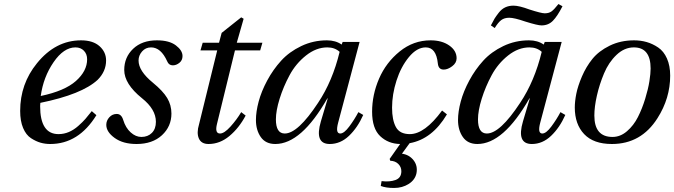

<svg xmlns="http://www.w3.org/2000/svg" viewBox="-20 -702 3343 952"><path d="M80 -152Q80 -286 163 -388Q255 -502 382 -502Q441 -502 473.5 -473Q506 -444 506 -402Q506 -348 464 -306Q386 -234 180 -192Q179 -185 179 -176Q179 -37 270 -37Q297 -37 321.5 -47.5Q346 -58 368 -77.5Q390 -97 403.5 -112.5Q417 -128 435 -151L458 -131Q370 12 229 12Q204 12 181 5.5Q158 -1 133.5 -17Q109 -33 94.5 -67.5Q80 -102 80 -152ZM182 -226Q301 -251 356.5 -300.5Q412 -350 412 -408Q412 -434 396 -450.5Q380 -467 354 -467Q296 -467 245.5 -393.5Q195 -320 182 -226Z M507 -83Q507 -104 522 -120.5Q537 -137 559 -137Q582 -137 591 -107Q603 -68 628 -45.5Q653 -23 681 -23Q713 -23 733 -43Q753 -63 753 -98Q753 -160 684 -215Q596 -286 596 -355Q596 -418 640 -460Q684 -502 758 -502Q819 -502 852 -477Q885 -452 885 -424Q885 -403 869.5 -390.5Q854 -378 837 -378Q817 -378 809 -398Q778 -467 729 -467Q702 -467 684.5 -447Q667 -427 667 -402Q667 -350 738 -292Q788 -251 809 -216Q830 -181 830 -139Q830 -75 783 -31.5Q736 12 657 12Q590 12 548.5 -18Q507 -48 507 -83Z M967 -86 1057 -452H974L985 -490H1066L1079 -539L1176 -616L1188 -609L1154 -490H1281L1270 -452H1145L1056 -88Q1044 -40 1071 -40Q1092 -40 1123 -74.5Q1154 -109 1176 -146L1198 -129Q1165 -67 1117.5 -27.5Q1070 12 1014 12Q978 12 966 -15.5Q954 -43 967 -86Z M1249 -107Q1249 -148 1262.5 -198.5Q1276 -249 1305 -303Q1334 -357 1374 -401Q1414 -445 1473.5 -473.5Q1533 -502 1601 -502Q1644 -502 1674 -481L1679 -494H1763L1657 -95Q1642 -40 1667 -40Q1686 -40 1712 -75Q1738 -110 1757 -146L1781 -132Q1753 -69 1710.5 -28.5Q1668 12 1615 12Q1538 12 1571 -100L1605 -214H1603Q1474 12 1345 12Q1297 12 1273 -22.5Q1249 -57 1249 -107ZM1348 -110Q1348 -40 1392 -40Q1457 -40 1557 -192Q1629 -300 1664 -445Q1640 -467 1603 -467Q1548 -467 1497.5 -427Q1447 -387 1416 -329.5Q1385 -272 1366.5 -212.5Q1348 -153 1348 -110Z M1825 -148Q1825 -232 1859.5 -312Q1894 -392 1962 -447Q2030 -502 2115 -502Q2171 -502 2207.5 -476.5Q2244 -451 2244 -413Q2244 -390 2222 -373.5Q2200 -357 2180 -357Q2154 -357 2151 -387Q2143 -467 2091 -467Q2047 -467 2007.5 -419Q1968 -371 1946 -302.5Q1924 -234 1924 -168Q1924 -107 1943 -72Q1962 -37 2012 -37Q2086 -37 2172 -154L2196 -135Q2123 -12 2011 8L1973 60Q2009 65 2030.5 92.5Q2052 120 2045 157Q2038 190 2006.5 210Q1975 230 1934 230Q1893 230 1868 220L1872 196Q1912 201 1941 190.5Q1970 180 1970 147Q1970 126 1955 111Q1940 96 1915 95L1912 86L1964 12Q1905 11 1865 -27Q1825 -65 1825 -148Z M2414 -576Q2425 -598 2432 -609.5Q2439 -621 2453 -639Q2467 -657 2485 -665.5Q2503 -674 2526 -674Q2554 -674 2605 -655Q2664 -636 2681 -636Q2701 -636 2714 -645Q2727 -654 2749 -682L2769 -671Q2744 -622 2721.5 -599Q2699 -576 2665 -576Q2646 -576 2585 -595Q2530 -614 2505 -614Q2481 -614 2465.5 -602.5Q2450 -591 2433 -563ZM2251 -107Q2251 -148 2264.5 -198.5Q2278 -249 2307 -303Q2336 -357 2376 -401Q2416 -445 2475.5 -473.5Q2535 -502 2603 -502Q2646 -502 2676 -481L2681 -494H2765L2659 -95Q2644 -40 2669 -40Q2688 -40 2714 -75Q2740 -110 2759 -146L2783 -132Q2755 -69 2712.5 -28.5Q2670 12 2617 12Q2540 12 2573 -100L2607 -214H2605Q2476 12 2347 12Q2299 12 2275 -22.5Q2251 -57 2251 -107ZM2350 -110Q2350 -40 2394 -40Q2459 -40 2559 -192Q2631 -300 2666 -445Q2642 -467 2605 -467Q2550 -467 2499.5 -427Q2449 -387 2418 -329.5Q2387 -272 2368.5 -212.5Q2350 -153 2350 -110Z M2830 -169Q2830 -199 2837.5 -237Q2845 -275 2865.5 -323Q2886 -371 2917.5 -410Q2949 -449 3003 -475.5Q3057 -502 3124 -502Q3157 -502 3186.5 -493.5Q3216 -485 3243.5 -466.5Q3271 -448 3287 -412Q3303 -376 3303 -327Q3303 -215 3240 -116Q3159 12 3014 12Q2923 12 2876.5 -37Q2830 -86 2830 -169ZM2927 -129Q2927 -23 3017 -23Q3056 -23 3089 -51.5Q3122 -80 3143 -121.5Q3164 -163 3179 -212Q3194 -261 3200 -299.5Q3206 -338 3206 -362Q3206 -467 3123 -467Q3076 -467 3037 -430Q2998 -393 2975 -338Q2952 -283 2939.5 -227.5Q2927 -172 2927 -129Z"/></svg>

Font: Heuristica
Style: Italic
Weight: 400
Italic angle: -13°
Version: Version 1.0.2